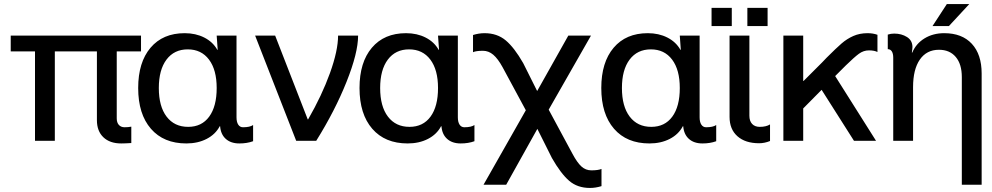

<svg xmlns="http://www.w3.org/2000/svg" viewBox="-20 -696 4905 949"><path d="M677 -442H557V-111Q557 -90 567.5 -78.5Q578 -67 596 -67Q614 -67 629 -70V11Q599 13 579 13Q523 13 491 -17.5Q459 -48 459 -102V-442H251V0H153V-442H33V-520H677Z M663 -261Q663 -388 724 -460Q785 -532 893 -532Q947 -532 989.5 -510.5Q1032 -489 1054 -450H1056L1051 -520H1149V-116Q1149 -93 1157.5 -80Q1166 -67 1181 -67Q1215 -67 1231 -78V2Q1201 13 1163 13Q1121 13 1096 -9.5Q1071 -32 1068 -72H1066Q1045 -32 1001.5 -9.5Q958 13 901 13Q789 13 726 -59.5Q663 -132 663 -261ZM910 -69Q977 -69 1014 -119.5Q1051 -170 1051 -261Q1051 -351 1013 -401.5Q975 -452 908 -452Q841 -452 803 -401.5Q765 -351 765 -261Q765 -170 803.5 -119.5Q842 -69 910 -69Z M1501 -106H1503Q1571 -224 1611 -335Q1651 -446 1651 -520H1750Q1750 -435 1693 -292Q1636 -149 1543 0H1444L1241 -520H1340Z M1757 -261Q1757 -388 1818 -460Q1879 -532 1987 -532Q2041 -532 2083.5 -510.5Q2126 -489 2148 -450H2150L2145 -520H2243V-116Q2243 -93 2251.5 -80Q2260 -67 2275 -67Q2309 -67 2325 -78V2Q2295 13 2257 13Q2215 13 2190 -9.5Q2165 -32 2162 -72H2160Q2139 -32 2095.5 -9.5Q2052 13 1995 13Q1883 13 1820 -59.5Q1757 -132 1757 -261ZM2004 -69Q2071 -69 2108 -119.5Q2145 -170 2145 -261Q2145 -351 2107 -401.5Q2069 -452 2002 -452Q1935 -452 1897 -401.5Q1859 -351 1859 -261Q1859 -170 1897.5 -119.5Q1936 -69 2004 -69Z M2903 146Q2936 146 2953 139V224Q2924 233 2896 233Q2834 233 2793 197.5Q2752 162 2708 85L2636 -59L2482 217H2370L2579 -151L2464 -364Q2441 -406 2418 -425.5Q2395 -445 2367 -445Q2333 -445 2318 -438V-523Q2347 -532 2375 -532Q2437 -532 2479.5 -496.5Q2522 -461 2566 -384L2635 -246L2789 -520H2901L2692 -154L2810 65Q2833 108 2854 127Q2875 146 2903 146Z M2952 -261Q2952 -388 3013 -460Q3074 -532 3182 -532Q3236 -532 3278.5 -510.5Q3321 -489 3343 -450H3345L3340 -520H3438V-116Q3438 -93 3446.5 -80Q3455 -67 3470 -67Q3504 -67 3520 -78V2Q3490 13 3452 13Q3410 13 3385 -9.5Q3360 -32 3357 -72H3355Q3334 -32 3290.5 -9.5Q3247 13 3190 13Q3078 13 3015 -59.5Q2952 -132 2952 -261ZM3199 -69Q3266 -69 3303 -119.5Q3340 -170 3340 -261Q3340 -351 3302 -401.5Q3264 -452 3197 -452Q3130 -452 3092 -401.5Q3054 -351 3054 -261Q3054 -170 3092.5 -119.5Q3131 -69 3199 -69Z M3586 -520H3684V-124Q3684 -98 3697.5 -83.5Q3711 -69 3735 -69Q3767 -69 3786 -81V1Q3759 12 3732 12Q3664 12 3625 -22.5Q3586 -57 3586 -118ZM3597 -657V-567H3497V-657ZM3674 -657H3774V-567H3674Z M3950 -520V-296H3952L4043 -387L4066 -411Q4113 -458 4139.5 -481Q4166 -504 4197.5 -518Q4229 -532 4268 -532Q4295 -532 4317 -524V-439Q4301 -447 4275 -447Q4248 -447 4225 -430Q4202 -413 4160 -372L4108 -320L4310 0H4201L4041 -252L3950 -160V0H3852V-520Z M4395 0V-411Q4395 -431 4388 -442Q4381 -453 4368 -453V-525Q4383 -530 4400 -530Q4436 -530 4463 -513Q4490 -496 4490 -463Q4490 -455 4489 -451L4487 -436H4489Q4508 -481 4550 -506.5Q4592 -532 4647 -532Q4735 -532 4783.5 -479.5Q4832 -427 4832 -333V217H4734V-315Q4734 -379 4704 -414.5Q4674 -450 4621 -450Q4560 -450 4526.5 -401.5Q4493 -353 4493 -265V0ZM4660 -676H4771L4670 -567H4589Z"/></svg>

Font: Non Bureau
Style: Regular
Weight: 400
Designer: Jona Saucedo
Foundry: Non Foundry
Version: Version 1.000; ttfautohint (v1.8.4)